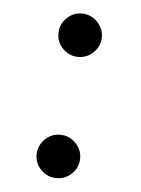

<svg xmlns="http://www.w3.org/2000/svg" viewBox="-40 -453 363 493"><g transform="rotate(5 142.0 -206.5)"><path d="M112.5 -324.5Q96.2 -340.8 96.2 -363.8Q96.2 -386.7 112.5 -403.3Q128.9 -419.9 151.9 -419.9Q174.8 -419.9 191.4 -403.3Q208 -386.7 208 -363.8Q208 -340.8 191.4 -324.5Q174.8 -308.1 151.9 -308.1Q128.9 -308.1 112.5 -324.5ZM84 -9.5Q67.4 -25.9 67.4 -48.8Q67.4 -71.8 84 -88.4Q100.6 -105 123.5 -105Q146.5 -105 163.1 -88.4Q179.7 -71.8 179.7 -48.8Q179.7 -25.9 163.1 -9.5Q146.5 6.8 123.5 6.8Q100.6 6.8 84 -9.5Z"/></g></svg>

Font: Cooper*
Style: Italic
Weight: 400
Italic angle: -7°
Designer: Owen Earl
Foundry: indestructible type*
Version: Version 0.001